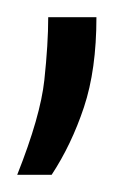

<svg xmlns="http://www.w3.org/2000/svg" viewBox="-27 -73 154 223"><path d="M-7 130Q20 62 24.5 20Q29 -22 29 -53H85Q85 8 70.5 51.5Q56 95 33 130Z"/></svg>

Font: Bricolage Grotesque 48pt ExtraLight
Style: Regular
Weight: 200
Designer: Mathieu Triay
Foundry: Atelier Triay
Version: Version 1.000; ttfautohint (v1.8.4.7-5d5b);gftools[0.9.32]